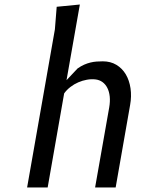

<svg xmlns="http://www.w3.org/2000/svg" viewBox="-20 -830 640 850"><path d="M191 0H100L223 -700L231 -800L333.5 -810L274.5 -475L323.5 -527Q338.5 -537.5 352.8 -543.8Q367 -550 380.5 -553.2Q394 -556.5 407.5 -557.5Q421 -558.5 435 -558.5Q469.5 -558.5 495.2 -543Q521 -527.5 536.8 -501Q552.5 -474.5 557.8 -439.2Q563 -404 556 -365L492 0H401L463.5 -354.5Q468 -380.5 465.8 -402.5Q463.5 -424.5 455.2 -440.8Q447 -457 433.5 -466.8Q420 -476.5 402 -478.5Q384 -480.5 364.5 -477Q345 -473.5 326.5 -465.5Q308 -457.5 291.8 -445Q275.5 -432.5 264 -416.5Z"/></svg>

Font: B612
Style: Italic
Weight: 400
Italic angle: -10°
Designer: Nicolas Chauveau, Thomas Paillot, Jonathan Favre-Lamarine, Jean-Luc Vinot
Foundry: AIRBUS
Version: Version 1.008